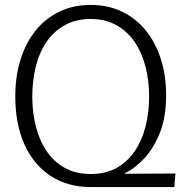

<svg xmlns="http://www.w3.org/2000/svg" viewBox="-20 -759 735 779"><path d="M348 0Q254 0 185 -45.5Q116 -91 79 -173.5Q42 -256 42 -367Q42 -450 63.5 -518Q85 -586 125 -635.5Q165 -685 221.5 -712Q278 -739 348 -739Q418 -739 474.5 -712Q531 -685 571 -636Q611 -587 632.5 -520Q654 -453 654 -373Q654 -284 629 -221Q604 -158 566 -117Q528 -76 486 -56V-54L692 -55L687 0ZM348 -53Q408 -53 452.5 -77.5Q497 -102 526.5 -145.5Q556 -189 570.5 -246Q585 -303 585 -367Q585 -431 570.5 -488Q556 -545 526.5 -588.5Q497 -632 452 -657Q407 -682 348 -682Q288 -682 243 -657Q198 -632 168.5 -588.5Q139 -545 125 -488Q111 -431 111 -367Q111 -303 125.5 -246Q140 -189 169.5 -145.5Q199 -102 243.5 -77.5Q288 -53 348 -53Z"/></svg>

Font: Murecho Thin Light
Style: Regular
Weight: 300
Version: Version 1.010